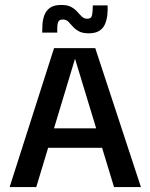

<svg xmlns="http://www.w3.org/2000/svg" viewBox="-20 -758 606 778"><path d="M19 0 199 -563H366L551 0H442L284 -520L127 0ZM140 -159 141 -238H426L427 -159ZM151 -626Q151 -640 152 -658.5Q153 -677 159.5 -695.5Q166 -714 182 -726Q198 -738 228 -738Q254 -738 269 -729.5Q284 -721 293.5 -710Q303 -699 312 -690.5Q321 -682 334 -682Q350 -682 353 -696.5Q356 -711 356 -736H416Q417 -718 415 -698.5Q413 -679 406 -661.5Q399 -644 383 -633.5Q367 -623 340 -623Q314 -623 299 -631.5Q284 -640 274.5 -651Q265 -662 256.5 -670.5Q248 -679 234 -679Q218 -679 214.5 -665.5Q211 -652 212 -626Z"/></svg>

Font: Darker Grotesque
Style: Bold
Weight: 700
Designer: Gabriel Lam
Foundry: TypeRant
Version: Version 1.000;gftools[0.9.28]